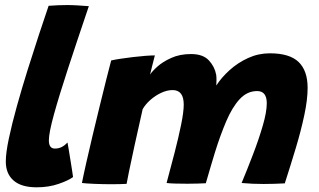

<svg xmlns="http://www.w3.org/2000/svg" viewBox="-20 -738 1292 778"><path d="M276 -20.5Q257 -6.5 217.2 7.2Q177.5 21 128.5 21Q66.5 21 35 -6.5Q3.5 -34 3.5 -83.5Q3.5 -118.5 16 -177.5Q28.5 -236.5 48.5 -308.2Q68.5 -380 92 -455Q115.5 -530 137.8 -597.5Q160 -665 177 -714.5Q217.5 -717.5 251.5 -717.5Q272.5 -717.5 293.5 -716.2Q314.5 -715 340 -713Q292.5 -573 256 -461.5Q219.5 -350 198.8 -275Q178 -200 178 -169Q178 -136 202.5 -136Q218.5 -136 231 -142.8Q243.5 -149.5 253.5 -160.5Q255 -154 258.2 -133.8Q261.5 -113.5 265.5 -89Q269.5 -64.5 272.5 -45Q275.5 -25.5 276 -20.5Z M312 3.5Q318 -27.5 329.5 -78.2Q341 -129 355.2 -189Q369.5 -249 384 -308.2Q398.5 -367.5 410.8 -416.5Q423 -465.5 430.5 -493Q445 -496.5 468.8 -500Q492.5 -503.5 519.2 -506.8Q546 -510 569.8 -511.8Q593.5 -513.5 607.5 -513.5Q603 -496.5 596.8 -471.5Q590.5 -446.5 588 -435.5Q595 -447.5 617 -467.5Q639 -487.5 673.8 -503.2Q708.5 -519 754 -519Q802.5 -519 826.2 -493.5Q850 -468 856 -435Q857.5 -424.5 857.2 -413.2Q857 -402 856.5 -391.5Q877 -423.5 910 -453.5Q943 -483.5 985 -502.8Q1027 -522 1073.5 -522Q1153.5 -522 1190 -486.8Q1226.5 -451.5 1226.5 -382Q1226.5 -334.5 1213.2 -272Q1200 -209.5 1178.8 -138.8Q1157.5 -68 1134 5Q1113.5 6 1091.2 6.8Q1069 7.5 1048 7.5Q1025.5 7.5 1003 6.5Q980.5 5.5 959 3.5Q982 -51.5 1005.5 -113Q1029 -174.5 1045 -229.5Q1061 -284.5 1061 -319.5Q1061 -369 1022 -369Q981.5 -369 951.2 -336.2Q921 -303.5 896.8 -246.8Q872.5 -190 850.5 -119Q841.5 -90 832.5 -59Q823.5 -28 814 4.5Q803 5 782.5 5.8Q762 6.5 740 6.5Q713.5 6.5 689.2 5.8Q665 5 655 3.5Q671.5 -57.5 687.5 -119.5Q703.5 -181.5 714 -233.2Q724.5 -285 724.5 -314Q724.5 -373 679.5 -373Q657 -373 633 -361.8Q609 -350.5 589 -332.8Q569 -315 558 -295.5Q540 -216 525.5 -149.8Q511 -83.5 502.5 -41.8Q494 0 493 7Q487 7.5 467.5 8Q448 8.5 433.5 8.5Q397.5 8.5 362.5 7Q327.5 5.5 312 3.5Z"/></svg>

Font: Grandstander ExtraBold
Style: Italic
Weight: 800
Italic angle: -15°
Designer: Tyler Finck
Foundry: Etcetera Type Co
Version: Version 1.200; ttfautohint (v1.8.3)